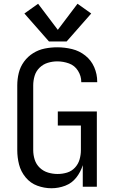

<svg xmlns="http://www.w3.org/2000/svg" viewBox="-20 -995 616 1023"><path d="M254 8Q292 8 327.5 -5.5Q363 -19 386.5 -49Q410 -79 421 -115V0H496V-401H288V-326H411V-195Q411 -170 404 -145.5Q397 -121 379.5 -102Q362 -83 337.5 -75.5Q313 -68 287 -68Q261 -68 236 -75.5Q211 -83 192 -101Q173 -119 165 -144Q157 -169 157 -195V-540Q157 -566 164.5 -591Q172 -616 191 -634.5Q210 -653 235 -660.5Q260 -668 285 -668Q317 -668 347.5 -657Q378 -646 395.5 -618Q413 -590 413 -559V-557H498V-560Q498 -600 482 -637Q466 -674 434.5 -699Q403 -724 364 -733.5Q325 -743 285 -743Q252 -743 219 -736.5Q186 -730 157 -712Q128 -694 108 -666.5Q88 -639 80 -606.5Q72 -574 72 -540V-195Q72 -156 81.5 -118.5Q91 -81 116.5 -50Q142 -19 179 -5.5Q216 8 254 8ZM241 -774H335L466 -923L393 -975L288 -836L183 -975L110 -923Z"/></svg>

Font: Iosevka Sparkle
Style: Regular
Weight: 400
Designer: Belleve Invis
Foundry: Belleve Invis
Version: Version 4.5.0; ttfautohint (v1.8.3)